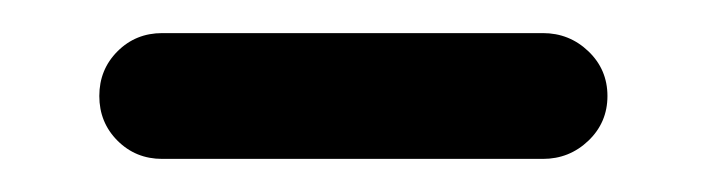

<svg xmlns="http://www.w3.org/2000/svg" viewBox="-20 -693 426 116"><path d="M78 -597Q62 -597 51 -608Q40 -619 40 -635Q40 -651 51 -662Q62 -673 78 -673H308Q324 -673 335.5 -662Q347 -651 347 -635Q347 -619 335.5 -608Q324 -597 308 -597Z"/></svg>

Font: National Park
Style: Regular
Weight: 400
Designer: Andrea Herstowski, Ben Hoepner
Version: Version 1.009